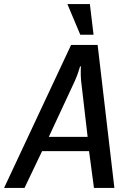

<svg xmlns="http://www.w3.org/2000/svg" viewBox="-30 -920 620 940"><path d="M530 0 448 -700H318L-10 0H90L176 -180H406L430 0ZM337 -525C351 -555 362 -595 362 -595H366C366 -595 364 -556 367 -525L399 -250H209ZM300 -900 363 -750H428L410 -900Z"/></svg>

Font: Scada
Style: Italic
Weight: 400
Designer: Jovanny Lemonad
Foundry: Jovanny Lemonad
Version: Version 3.005